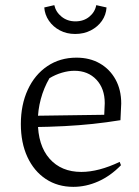

<svg xmlns="http://www.w3.org/2000/svg" viewBox="-20 -718 539 746"><path d="M265 8Q204 8 158 -22.5Q112 -53 86.5 -108Q61 -163 61 -236Q61 -311 88 -369.5Q115 -428 164 -461Q213 -494 277 -494Q329 -494 368 -471.5Q407 -449 429 -409Q451 -369 451 -316L448 -251Q392 -242 340 -236.5Q288 -231 230.5 -228Q173 -225 101 -224V-268L385 -272L387 -317Q387 -374 354.5 -408.5Q322 -443 269 -443Q246 -443 220.5 -435.5Q195 -428 172 -414Q150 -376 138.5 -333Q127 -290 127 -247Q127 -153 172.5 -101.5Q218 -50 296 -50Q363 -50 445 -89L450 -76Q409 -34 361.5 -13Q314 8 265 8ZM272 -586Q239 -586 212.5 -600Q186 -614 170 -637.5Q154 -661 152 -689L191 -698Q197 -671 219.5 -653Q242 -635 273 -635Q305 -635 327 -653Q349 -671 354 -698L394 -689Q392 -660 376 -637Q360 -614 333 -600Q306 -586 272 -586Z"/></svg>

Font: Piazzolla Thin Light
Style: Regular
Weight: 300
Version: Version 2.005